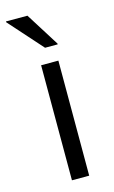

<svg xmlns="http://www.w3.org/2000/svg" viewBox="-125 -761 479 806"><g transform="rotate(-15 114.5 -358.0)"><path d="M83.3 0V-500H158.3V0ZM118.3 -566.7 -11.7 -712.5V-715.8H81.7L173.3 -570V-566.7Z"/></g></svg>

Font: Funnel Sans Light
Style: Regular
Weight: 300
Designer: NORD ID, Kristian Moeller
Foundry: Dicotype
Version: Version 1.000